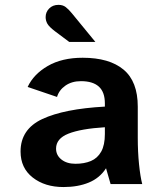

<svg xmlns="http://www.w3.org/2000/svg" viewBox="-20 -743 672 775"><path d="M236.3 12Q161.2 12 112.1 -26.4Q63 -64.8 63 -131.4Q63 -221.4 150.7 -262.5Q238.4 -303.6 403.3 -312.7V-325.8Q403.3 -371.3 379 -393.4Q354.6 -415.4 306.9 -415.4Q270 -415.4 244.2 -397.5Q218.4 -379.5 210.2 -351.7L91.6 -392Q115.5 -443.4 172.8 -476.7Q230.1 -509.9 313.7 -509.9Q421.1 -509.9 478.6 -462.1Q536.1 -414.3 536.1 -312.4V-187Q536.1 -130.3 541.2 -80.1Q546.3 -29.9 554.1 0H426.4L408 -63.8Q382.6 -24.3 338.7 -6.2Q294.8 12 236.3 12ZM284.6 -81.9Q320.3 -81.9 346.9 -93.1Q373.5 -104.3 388.4 -130.8Q403.3 -157.3 403.3 -202V-229.4Q306.1 -223.3 256.2 -203.5Q206.3 -183.7 206.3 -143Q206.3 -116.3 228 -99.1Q249.7 -81.9 284.6 -81.9ZM259.5 -573.7 201.8 -616.9Q177.9 -635.1 171 -647.6Q164.2 -660.1 164.2 -673.9Q164.2 -694.3 178.6 -708.8Q193.1 -723.4 216 -723.4Q233.5 -723.4 245.2 -714.5Q256.9 -705.6 270.3 -689.2L365 -573.7Z"/></svg>

Font: Atkinson Hyperlegible Mono ExtraLight
Style: Regular
Weight: 200
Monospace: yes
Designer: Elliott Scott, Megan Eiswerth, Linus Boman, Theodore Petrosky, Letters from Sweden
Foundry: Applied Design Works, Letters from Sweden
Version: Version 2.001